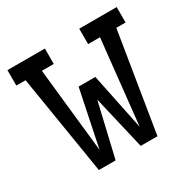

<svg xmlns="http://www.w3.org/2000/svg" viewBox="-124 -637 748 755"><g transform="rotate(-30 250.0 -260.0)"><path d="M117 0 44 -450H2V-520H172V-450H118L159 -67L212 -324H288L341 -67L382 -450H328V-520H498V-450H456L383 0H307L250 -243L193 0Z"/></g></svg>

Font: Iosevka Slab
Style: Regular
Weight: 400
Monospace: yes
Designer: Belleve Invis
Foundry: Belleve Invis
Version: Version 11.2.4; ttfautohint (v1.8.3)